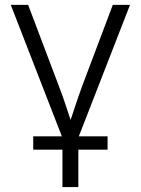

<svg xmlns="http://www.w3.org/2000/svg" viewBox="-20 -549 567 773"><path d="M232.9 9.8 23.4 -529.3H93.3L217.3 -201.7Q233.4 -160.6 246.6 -119.4Q259.8 -78.1 273.4 -38.1H254.9Q268.6 -78.1 282 -119.4Q295.4 -160.6 310.5 -201.7L434.1 -529.3H503.4L293.5 9.8ZM231.4 204.1V-3.9H295.4V204.1ZM113.8 53.7V0H413.1V53.7Z"/></svg>

Font: Inter 24pt Light
Style: Regular
Weight: 300
Designer: Rasmus Andersson
Foundry: rsms
Version: Version 4.001;git-66647c0bb